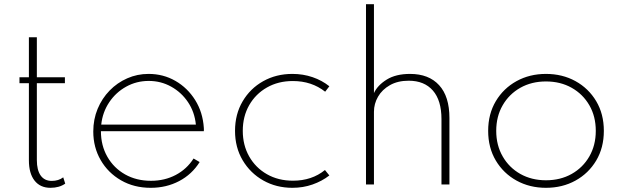

<svg xmlns="http://www.w3.org/2000/svg" viewBox="-20 -881 2982 917"><path d="M221 16Q263 16 291.5 -4L282 -34Q259.5 -17 227 -17Q192.5 -17 174.2 -42.8Q156 -68.5 156 -116.5V-483.5H290V-512H156V-703H118V-512H73V-483.5H118V-115.5Q118 -53 145 -18.5Q172 16 221 16Z M700 16Q774.5 16 835.8 -16.2Q897 -48.5 933.5 -107L904.5 -124Q872.5 -73.5 819.5 -45.5Q766.5 -17.5 701 -17.5Q631.5 -17.5 577.5 -48Q523.5 -78.5 492.8 -132.2Q462 -186 462 -254.5H953.5Q953.5 -259.5 953.8 -262.8Q954 -266 953.5 -270.5Q948.5 -345 912.2 -403Q876 -461 818 -494.5Q760 -528 689.5 -528Q635.5 -528 587.8 -507Q540 -486 503.5 -448.5Q467 -411 446.2 -361Q425.5 -311 425.5 -253Q425.5 -177.5 460.8 -116.5Q496 -55.5 558 -19.8Q620 16 700 16ZM463.5 -286Q470 -345.5 501.8 -392.8Q533.5 -440 582.8 -467.2Q632 -494.5 690.5 -494.5Q748.5 -494.5 797.5 -467.2Q846.5 -440 878 -393Q909.5 -346 915.5 -286Z M1376.5 16Q1427.5 16 1472.5 0.2Q1517.5 -15.5 1553 -43L1532 -69Q1469.5 -18 1379 -18Q1309 -18 1254.8 -49Q1200.5 -80 1170 -134Q1139.5 -188 1139.5 -256Q1139.5 -325 1170.2 -378.8Q1201 -432.5 1255 -463.2Q1309 -494 1378.5 -494Q1468.5 -494 1533 -443L1553 -469Q1518 -497 1472.8 -512.5Q1427.5 -528 1376.5 -528Q1299 -528 1237 -493.2Q1175 -458.5 1138.8 -397Q1102.5 -335.5 1102.5 -256Q1102.5 -177 1139 -115.5Q1175.5 -54 1237.5 -19Q1299.5 16 1376.5 16Z M1728 0H1766V-347Q1766 -385.5 1785.5 -419.2Q1805 -453 1842.2 -474.2Q1879.5 -495.5 1932 -495.5Q2006.5 -495.5 2047.5 -448.5Q2088.5 -401.5 2088.5 -312V0H2126.5V-317.5Q2126.5 -420.5 2077.2 -474.2Q2028 -528 1938.5 -528Q1870.5 -528 1826.8 -500.8Q1783 -473.5 1766 -436.5V-861H1728Z M2587.5 16Q2666 16 2728.5 -18.5Q2791 -53 2827.5 -114.2Q2864 -175.5 2864 -256Q2864 -336.5 2827.5 -397.8Q2791 -459 2728.5 -493.5Q2666 -528 2587.5 -528Q2509.5 -528 2447 -493.5Q2384.5 -459 2348 -397.8Q2311.5 -336.5 2311.5 -256Q2311.5 -175.5 2348 -114.2Q2384.5 -53 2447 -18.5Q2509.5 16 2587.5 16ZM2587.5 -20Q2519 -20 2465.2 -50.2Q2411.5 -80.5 2380.8 -134Q2350 -187.5 2350 -256Q2350 -325 2380.8 -378.2Q2411.5 -431.5 2465.2 -461.8Q2519 -492 2587.5 -492Q2656.5 -492 2710.2 -461.8Q2764 -431.5 2794.8 -378.2Q2825.5 -325 2825.5 -256Q2825.5 -187.5 2794.8 -134Q2764 -80.5 2710.2 -50.2Q2656.5 -20 2587.5 -20Z"/></svg>

Font: Spartan ExtraLight
Style: Regular
Weight: 200
Designer: Matt Bailey, Mirko Velimirovic
Foundry: Matt Bailey
Version: Version 1.003; ttfautohint (v1.8.3)